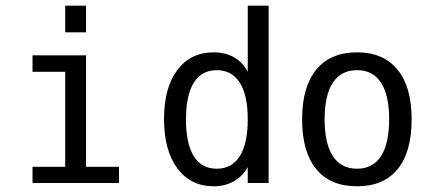

<svg xmlns="http://www.w3.org/2000/svg" viewBox="-20 -651 1540 683"><path d="M211.9 -630.9H286.1V-536.1H211.9ZM95.7 -454.1H286.1V-57.6H403.3V0H95.7V-57.6H211.9V-395.5H95.7Z M861.3 -395.5V-630.9H935.5V0H861.3V-56.6Q842.8 -23.4 811.5 -5.9Q780.3 11.7 740.2 11.7Q658.2 11.7 610.8 -52.2Q563.5 -116.2 563.5 -227.5Q563.5 -338.9 610.8 -401.9Q658.2 -464.8 740.2 -464.8Q781.2 -464.8 812.5 -447.3Q843.8 -429.7 861.3 -395.5ZM641.6 -226.6Q641.6 -139.6 669.4 -95.2Q697.3 -50.8 751 -50.8Q804.7 -50.8 833 -95.7Q861.3 -140.6 861.3 -226.6Q861.3 -312.5 833 -356.9Q804.7 -401.4 751 -401.4Q697.3 -401.4 669.4 -356.9Q641.6 -312.5 641.6 -226.6Z M1250 -401.4Q1193.4 -401.4 1164.1 -356.9Q1134.8 -312.5 1134.8 -226.6Q1134.8 -140.6 1164.1 -95.7Q1193.4 -50.8 1250 -50.8Q1306.6 -50.8 1335.4 -95.7Q1364.3 -140.6 1364.3 -226.6Q1364.3 -312.5 1335.4 -356.9Q1306.6 -401.4 1250 -401.4ZM1250 -464.8Q1343.8 -464.8 1394 -403.3Q1444.3 -341.8 1444.3 -226.6Q1444.3 -110.4 1394.5 -49.3Q1344.7 11.7 1250 11.7Q1155.3 11.7 1105 -49.3Q1054.7 -110.4 1054.7 -226.6Q1054.7 -341.8 1105 -403.3Q1155.3 -464.8 1250 -464.8Z"/></svg>

Font: BabelStone Flags PUA
Style: Regular
Weight: 400
Designer: Andrew West
Foundry: BabelStone
Version: Version 4.12